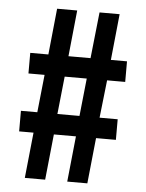

<svg xmlns="http://www.w3.org/2000/svg" viewBox="-51 -730 587 771"><g transform="rotate(5 243.0 -344.0)"><path d="M97 -184H39V-267H105L121 -419H56V-502H129L148 -688H229L210 -502H299L319 -688H400L381 -502H446V-419H373L356 -267H429V-184H349L330 0H249L268 -184H179L160 0H78ZM275 -267 291 -419H202L186 -267Z"/></g></svg>

Font: Saira ExtraCondensed
Style: Bold
Weight: 700
Width: 2
Designer: Hector Gatti with collaboration of the Omnibus-Type team
Foundry: Omnibus-Type
Version: Version 0.072; ttfautohint (v1.8)